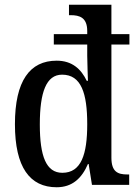

<svg xmlns="http://www.w3.org/2000/svg" viewBox="-20 -780 580 810"><path d="M219 10C285 10 325 -28 351 -88H354L368 0H525V-44H517C477 -44 450 -55 450 -115V-592H526V-636H450V-760H271V-716H278C316 -716 348 -706 348 -649V-636H207V-592H348V-545C348 -514 351 -446 351 -439H346C322 -489 284 -524 219 -524C106 -524 43 -439 43 -256C43 -74 106 10 219 10ZM243 -51C175 -51 148 -120 148 -255C148 -391 175 -465 242 -465C323 -465 348 -386 348 -256C348 -129 323 -51 243 -51Z"/></svg>

Font: Noto Serif Sinhala Condensed Medium
Style: Regular
Weight: 500
Width: 3
Designer: Jelle Bosma - Monotype Design Team
Foundry: Monotype Imaging Inc.
Version: Version 2.007